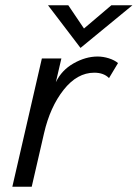

<svg xmlns="http://www.w3.org/2000/svg" viewBox="-20 -710 523 730"><path d="M286.1 -527.8 162.6 -689.9H239.7L299.3 -601.6L403.3 -689.9H483.4ZM26.9 0 139.2 -487.8H213.4L192.4 -397.5Q214.4 -443.4 260 -469.2Q305.7 -495.1 351.1 -495.1Q372.1 -495.1 393.8 -488.3Q415.5 -481.4 428.7 -470.2L394.5 -413.1Q374.5 -433.6 338.4 -433.6Q273.4 -433.6 221.9 -368.4Q170.4 -303.2 147.5 -203.6L100.6 0Z"/></svg>

Font: HK Grotesk Italic
Style: Regular
Weight: 400
Italic angle: -13°
Designer: Alfredo Marco Pradil and Stefan Peev
Foundry: Hanken Design Co.
Version: Version 1.000;PS 001.000;hotconv 1.0.88;makeotf.lib2.5.64775